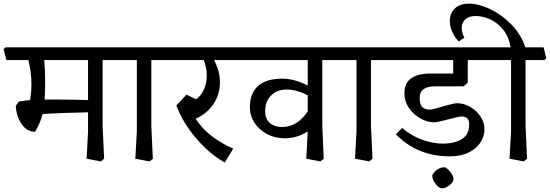

<svg xmlns="http://www.w3.org/2000/svg" viewBox="-40 -859 3022 1055"><path d="M523.9 -167 532.2 13.2 514.2 27.8 436 13.2 443.8 -137.2V-242.2Q427.7 -242.2 419.9 -241.2Q308.1 -239.3 194.8 -232.9Q181.6 -184.1 152.8 -134.8Q118.7 -134.8 94.7 -158.4Q70.8 -182.1 58.8 -216.1Q46.9 -250 46.9 -277.8L64 -300.8Q86.9 -305.7 125 -309.1Q132.8 -351.1 132.8 -395Q132.8 -457 116.2 -528.8H-4.9L-20 -588.9L-9.8 -599.1H623L638.2 -539.1L627.9 -528.8H523.9ZM203.1 -528.8Q208 -475.6 208 -400.9Q208 -355 205.1 -312H285.2Q366.2 -312 443.8 -309.1V-528.8Z M791.5 -167 799.8 13.2 781.7 27.8 703.6 13.2 711.9 -137.2V-528.8H612.8L597.7 -588.9L607.9 -599.1H890.6L905.8 -539.1L895.5 -528.8H791.5Z M1136.2 -528.8Q1168.5 -467.8 1168.5 -408.2Q1168.5 -341.3 1134.3 -289.1Q1100.1 -236.8 1035.2 -206.1Q1099.1 -106 1241.2 -42L1195.3 34.2Q1111.3 -12.7 1037.4 -99.4Q963.4 -186 929.2 -279.8L984.4 -338.9L1038.1 -313Q1096.2 -359.9 1096.2 -446.8Q1096.2 -483.9 1080.1 -528.8H870.1L855.5 -588.9L865.2 -599.1H1293.5L1308.1 -539.1L1298.3 -528.8Z M1731 -167 1738.8 13.2 1720.7 27.8 1643.1 13.2 1650.9 -137.2Q1592.8 -99.1 1524.9 -99.1Q1471.7 -99.1 1427.7 -122.1Q1383.8 -145 1358.4 -184.1Q1333 -223.1 1333 -270Q1333 -347.2 1378.4 -387Q1423.8 -426.8 1511.7 -426.8Q1577.6 -426.8 1650.9 -389.2V-528.8H1262.7L1248 -588.9L1257.8 -599.1H1829.6L1844.7 -539.1L1835 -528.8H1731ZM1650.9 -247.1V-335Q1623 -350.1 1592.5 -358.6Q1562 -367.2 1536.6 -367.2Q1482.4 -367.2 1449.7 -334.5Q1417 -301.8 1417 -247.1Q1417 -207 1441.9 -184.1Q1466.8 -161.1 1509.8 -161.1Q1593.8 -161.1 1650.9 -247.1Z M1998.5 -167 2006.8 13.2 1988.8 27.8 1910.6 13.2 1918.9 -137.2V-528.8H1819.8L1804.7 -588.9L1814.9 -599.1H2097.7L2112.8 -539.1L2102.5 -528.8H1998.5Z M2266.1 -319.8Q2266.1 -285.6 2279.8 -271.2Q2293.5 -256.8 2323.2 -256.8Q2336.4 -256.8 2396.5 -274.9Q2403.3 -276.9 2431.4 -284.4Q2459.5 -292 2469.2 -292Q2508.3 -292 2543.2 -272Q2578.1 -252 2600.1 -219Q2622.1 -186 2622.1 -147.9Q2622.1 -110.8 2600.6 -76.9Q2579.1 -43 2536.1 -21.5Q2493.2 0 2431.2 0Q2252.9 0 2135.3 -121.1L2169.4 -155.8Q2224.6 -109.9 2283.4 -89.8Q2342.3 -69.8 2395.5 -69.8Q2456.5 -69.8 2497.3 -94.5Q2538.1 -119.1 2538.1 -175.8Q2538.1 -197.8 2527.6 -208.5Q2517.1 -219.2 2494.1 -219.2Q2484.4 -219.2 2430.2 -205.1Q2364.3 -187 2343.3 -187Q2310.1 -187 2272.2 -207Q2234.4 -227.1 2208.3 -263.9Q2182.1 -300.8 2182.1 -348.1Q2182.1 -455.1 2329.1 -455.1H2450.2V-528.8H2092.3L2077.1 -588.9L2087.4 -599.1H2674.3L2689.5 -539.1L2679.2 -528.8H2530.3V-404.8L2507.3 -384.8H2352.1Q2311.5 -384.8 2288.8 -369.9Q2266.1 -355 2266.1 -319.8ZM2451.7 128.9Q2451.7 135.7 2442.1 147.2Q2432.6 158.7 2417.5 167.2Q2402.3 175.8 2385.3 175.8Q2378.4 175.8 2366.5 165.3Q2354.5 154.8 2345 139.4Q2335.4 124 2335.4 106.9Q2335.4 100.1 2345 88.6Q2354.5 77.1 2369.4 68.6Q2384.3 60.1 2401.4 60.1Q2408.7 60.1 2420.7 70.6Q2432.6 81.1 2442.1 96.4Q2451.7 111.8 2451.7 128.9Z M2847.7 -167 2856 13.2 2837.9 27.8 2759.8 13.2 2768.1 -137.2V-528.8H2668.9L2653.8 -588.9L2664.1 -599.1H2765.6Q2756.8 -655.3 2726.3 -694.1Q2695.8 -732.9 2654.8 -752Q2613.8 -771 2572.8 -771Q2535.6 -771 2516.4 -752.4Q2497.1 -733.9 2497.1 -706.1Q2497.1 -679.2 2511.7 -651.9L2480 -630.9Q2457 -656.7 2444.3 -685.8Q2431.6 -714.8 2431.6 -742.2Q2431.6 -785.2 2458.7 -812Q2485.8 -838.9 2536.6 -838.9Q2590.8 -838.9 2653.8 -808.8Q2716.8 -778.8 2769.8 -724.4Q2822.8 -669.9 2846.7 -599.1H2946.8L2961.9 -539.1L2951.7 -528.8H2847.7Z"/></svg>

Font: Sura
Style: Regular
Weight: 400
Designer: Carolina Giovagnoli
Foundry: Huerta Tipografica
Version: Version 1.003;PS 001.002;hotconv 1.0.70;makeotf.lib2.5.58329